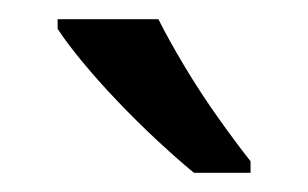

<svg xmlns="http://www.w3.org/2000/svg" viewBox="-20 -786 321 200"><path d="M145 -766Q156 -744 172.5 -716.5Q189 -689 207.5 -663Q226 -637 241 -618V-606H182Q165 -620 144 -639.5Q123 -659 102.5 -680.5Q82 -702 65.5 -722Q49 -742 40 -756V-766Z"/></svg>

Font: hexuguzrati05
Style: Book
Weight: 400
Designer: Jelle Bosma - Monotype Design Team, Universal Thirst
Foundry: Monotype Imaging Inc.
Version: Version 2.106